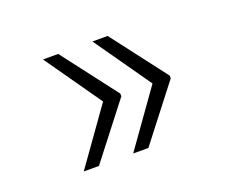

<svg xmlns="http://www.w3.org/2000/svg" viewBox="-73 -578 746 615"><g transform="rotate(-20 300.0 -270.0)"><path d="M339.4 -460.9 482.9 -273.4V-264.2L339.4 -79.1H287.6L422.4 -268.6L287.6 -460.9ZM170.9 -460.9 314.5 -273.4V-264.2L170.9 -79.1H119.1L253.9 -268.6L119.1 -460.9Z"/></g></svg>

Font: TypoPRO Roboto Mono
Style: Regular
Weight: 300
Designer: Google
Version: Version 2.000986; 2015; ttfautohint (v1.3)